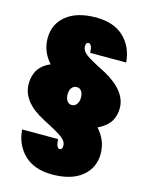

<svg xmlns="http://www.w3.org/2000/svg" viewBox="-138 -808 872 1128"><g transform="rotate(15 297.5 -244.0)"><path d="M59.1 -532.2Q59.1 -618.2 123.5 -670.7Q188 -723.1 304.2 -723.1Q412.1 -723.1 473.1 -665.3Q534.2 -607.4 542 -513.2H323.2Q320.8 -566.9 298.8 -566.9Q283.2 -566.9 283.2 -543Q283.2 -515.6 312.7 -493.7Q342.3 -471.7 432.1 -426.8Q575.2 -348.6 575.2 -244.1Q575.2 -197.3 553.5 -162.4Q531.7 -127.4 478 -101.1Q536.1 -37.6 536.1 43.9Q536.1 129.9 471.7 182.4Q407.2 234.9 291 234.9Q183.1 234.9 122.1 177Q61 119.1 53.2 24.9H272Q274.4 79.1 295.9 79.1Q312 79.1 312 55.2Q312 28.3 282.7 6.3Q253.4 -15.6 163.1 -62Q21 -135.3 21 -244.1Q21 -348.6 116.2 -388.2Q59.1 -450.7 59.1 -532.2ZM338.9 -244.1Q338.9 -268.1 328.9 -283.4Q318.8 -298.8 299.8 -298.8Q280.8 -298.8 269.3 -283.7Q257.8 -268.6 257.8 -244.1Q257.8 -220.2 268.3 -204.6Q278.8 -189 296.9 -189Q315.9 -189 327.4 -204.8Q338.9 -220.7 338.9 -244.1Z"/></g></svg>

Font: SVN-Poppins Black
Style: Regular
Weight: 900
Designer: Ninad Kale (Devanagari), Jonny Pinhorn (Latin)
Foundry: Indian Type Foundry
Version: Version 3.002 2017